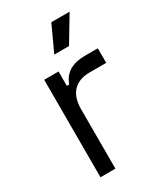

<svg xmlns="http://www.w3.org/2000/svg" viewBox="-178 -773 725 846"><g transform="rotate(-30 185.0 -350.0)"><path d="M229 -700 169 -570H244L322 -700ZM148 -496H75V0H151V-303C151 -383 193 -424 265 -424H349V-498H286C216 -498 178 -472 160 -423H148Z"/></g></svg>

Font: Space Text
Style: Regular
Weight: 400
Designer: Florian Karsten (Space Text), Colophon Foundry (Space Mono)
Foundry: Florian Karsten
Version: Version 1.003;PS 001.003;hotconv 1.0.88;makeotf.lib2.5.64775